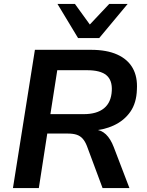

<svg xmlns="http://www.w3.org/2000/svg" viewBox="-20 -959 749 979"><path d="M46 0 158 -705H444Q524 -705 577.5 -681Q631 -657 656.5 -612Q682 -567 678 -502Q676 -434 644.5 -389Q613 -344 560 -319.5Q507 -295 441 -292L440 -300L460 -299Q496 -297 520 -274Q544 -251 560 -209L640 0H503L423 -215Q414 -238 401.5 -252Q389 -266 371 -272Q353 -278 326 -278H221L178 0ZM237 -377H407Q474 -377 510.5 -407Q547 -437 550 -496Q553 -550 522.5 -575.5Q492 -601 424 -601H272ZM378 -765 273 -939H362L438 -834L537 -939H631L486 -765Z"/></svg>

Font: Nunito Sans 10pt
Style: Bold Italic
Weight: 700
Italic angle: -9°
Designer: Vernon Adams
Foundry: Vernon Adams
Version: Version 3.101;gftools[0.9.27]